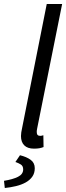

<svg xmlns="http://www.w3.org/2000/svg" viewBox="-61 -732 331 961"><path d="M173 -712H250L125 -89Q123 -81 123 -77Q123 -73 123 -70Q123 -52 140 -52Q143 -52 146 -52.5Q149 -53 156 -55L157 4Q147 8 136 10Q125 12 109 12Q77 12 60.5 -4.5Q44 -21 44 -51Q44 -67 50 -93ZM39 45Q72 53 92.5 68Q113 83 113 110Q113 135 100.5 152.5Q88 170 67 181.5Q46 193 19 199.5Q-8 206 -37 209L-41 173Q3 166 29 153Q55 140 55 116Q55 99 43.5 91.5Q32 84 16 79Z"/></svg>

Font: mr_Source Sans Pro
Style: Italic
Weight: 400
Italic angle: -11°
Designer: Paul D. Hunt
Foundry: Adobe Systems Incorporated
Version: Version 1.036;July 10, 2024;FontCreator 11.5.0.2430 64-bit